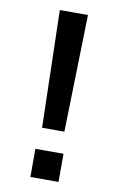

<svg xmlns="http://www.w3.org/2000/svg" viewBox="-81 -741 487 787"><g transform="rotate(10 162.5 -347.5)"><path d="M103 0V-117.2H220.2V0ZM103 -694.8H220.2L208 -207H115.2Z"/></g></svg>

Font: CMU Bright
Style: SemiBold
Weight: 600
Version: Version 0.7.0